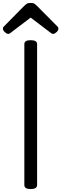

<svg xmlns="http://www.w3.org/2000/svg" viewBox="-24 -1275 418 1309"><path d="M185 14Q163 14 152.5 7Q142 0 142 -14V-974Q142 -988 152.5 -994.5Q163 -1001 185 -1001Q207 -1001 218 -994.5Q229 -988 229 -974V-14Q229 0 218 7Q207 14 185 14ZM31 -1044Q22 -1044 9 -1056Q-4 -1068 -4 -1078Q-4 -1081 -3.5 -1085Q-3 -1089 2 -1094L141 -1235Q148 -1242 157 -1248.5Q166 -1255 185 -1255Q204 -1255 212.5 -1248.5Q221 -1242 228 -1235L368 -1094Q373 -1089 373.5 -1085Q374 -1081 374 -1078Q374 -1068 361.5 -1056Q349 -1044 339 -1044Q332 -1044 327 -1047.5Q322 -1051 314 -1057L185 -1155L56 -1057Q49 -1051 43.5 -1047.5Q38 -1044 31 -1044Z"/></svg>

Font: Playwrite PL
Style: Regular
Weight: 400
Designer: Veronika Burian, José Scaglione
Foundry: TypeTogether
Version: Version 1.002